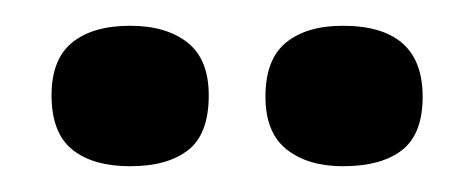

<svg xmlns="http://www.w3.org/2000/svg" viewBox="-20 -735 368 149"><path d="M246 -606Q219 -606 202.5 -619Q186 -632 186 -660Q186 -689 202 -702Q218 -715 246 -715Q308 -715 308 -660Q308 -631 292 -618.5Q276 -606 246 -606ZM81 -606Q52 -606 36 -619Q20 -632 20 -661Q20 -689 36 -702Q52 -715 81 -715Q109 -715 125.5 -702Q142 -689 142 -661Q142 -631 126 -618.5Q110 -606 81 -606Z"/></svg>

Font: Bricolage Grotesque 10pt Condensed SemiBold
Style: Regular
Weight: 600
Width: 3
Designer: Mathieu Triay
Foundry: Atelier Triay
Version: Version 1.000; ttfautohint (v1.8.4.7-5d5b);gftools[0.9.32]